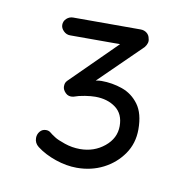

<svg xmlns="http://www.w3.org/2000/svg" viewBox="-48 -872 395 404"><g transform="rotate(10 149.5 -670.0)"><path d="M140 -515Q118 -515 94.5 -523Q71 -531 54 -544Q45 -551 45 -562Q45 -570 50 -576Q55 -582 63 -582Q69 -582 73 -578.5Q77 -575 85 -570Q91 -566 107 -560.5Q123 -555 140 -555Q170 -555 192 -573Q214 -591 214 -617Q214 -643 196.5 -656Q179 -669 153 -669Q144 -669 131 -667Q118 -665 107 -661Q97 -659 90.5 -665.5Q84 -672 84 -679Q84 -683 85 -686Q86 -689 89 -692L197 -799L200 -787H78Q70 -787 64 -793Q58 -799 58 -806Q58 -814 64 -819.5Q70 -825 78 -825H222Q230 -825 235.5 -820.5Q241 -816 242 -809Q245 -800 237 -790L141 -696L117 -691Q117 -694 133.5 -699Q150 -704 160 -704Q183 -704 204.5 -696.5Q226 -689 240 -670Q254 -651 254 -617Q254 -587 238 -564Q222 -541 196.5 -528Q171 -515 140 -515Z"/></g></svg>

Font: Quicksand Variable Light
Style: Regular
Weight: 300
Designer: Andrew Paglinawan
Foundry: Andrew Paglinawan
Version: Version 3.004